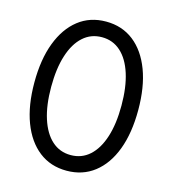

<svg xmlns="http://www.w3.org/2000/svg" viewBox="-111 -831 839 933"><g transform="rotate(15 308.5 -364.0)"><path d="M308.6 11.2Q228 11.2 169.4 -34.4Q110.8 -80.1 79.1 -163.8Q47.4 -247.6 47.4 -363.3Q47.4 -479 79.3 -563.2Q111.3 -647.5 169.7 -693.1Q228 -738.8 308.6 -738.8Q389.2 -738.8 447.8 -693.1Q506.3 -647.5 538.1 -563.2Q569.8 -479 569.8 -363.3Q569.8 -247.6 538.3 -163.8Q506.8 -80.1 448 -34.4Q389.2 11.2 308.6 11.2ZM308.6 -67.4Q363.8 -67.4 403.3 -103Q442.9 -138.7 464.1 -204.8Q485.4 -271 485.4 -363.3Q485.4 -456.1 464.1 -522.5Q442.9 -588.9 403.3 -624.5Q363.8 -660.2 308.6 -660.2Q253.4 -660.2 213.9 -624.5Q174.3 -588.9 153.1 -522.5Q131.8 -456.1 131.8 -363.3Q131.8 -271 153.1 -204.8Q174.3 -138.7 213.9 -103Q253.4 -67.4 308.6 -67.4Z"/></g></svg>

Font: Inter 28pt
Style: Regular
Weight: 400
Designer: Rasmus Andersson
Foundry: rsms
Version: Version 4.001;git-66647c0bb